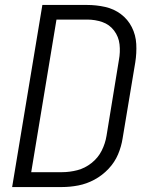

<svg xmlns="http://www.w3.org/2000/svg" viewBox="-20 -755 616 775"><path d="M29 0H230Q263 0 296.5 -6.5Q330 -13 361.5 -30Q393 -47 418 -73.5Q443 -100 456.5 -132Q470 -164 475 -197L526 -503Q532 -541 530 -577.5Q528 -614 512 -645.5Q496 -677 468 -698Q440 -719 404.5 -727Q369 -735 331 -735H151ZM106 -60 208 -676H332Q364 -676 393 -666Q422 -656 440.5 -631.5Q459 -607 462.5 -576Q466 -545 460 -513L410 -207Q405 -176 390.5 -147Q376 -118 349.5 -97Q323 -76 292 -68Q261 -60 230 -60Z"/></svg>

Font: Iosevka Sparkle Light
Style: Italic
Weight: 300
Italic angle: -9°
Designer: Belleve Invis
Foundry: Belleve Invis
Version: Version 4.5.0; ttfautohint (v1.8.3)